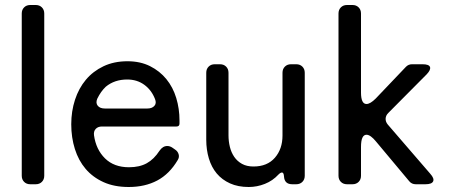

<svg xmlns="http://www.w3.org/2000/svg" viewBox="-20 -737 1801 768"><path d="M67 -34V-683Q67 -698 76.5 -707.5Q86 -717 101 -717H123Q138 -717 147.5 -707.5Q157 -698 157 -683V-34Q157 -19 147.5 -9.5Q138 0 123 0H101Q86 0 76.5 -9.5Q67 -19 67 -34Z M495 11Q437 11 394 -8.5Q351 -28 322.5 -61.5Q294 -95 279.5 -141Q265 -187 265 -240Q265 -292 280 -338Q295 -384 323.5 -418Q352 -452 394 -472Q436 -492 490 -492Q541 -492 580 -472.5Q619 -453 645.5 -420.5Q672 -388 685 -345Q698 -302 698 -255V-243Q698 -231 686 -231H388Q372 -231 363 -221.5Q354 -212 356 -196Q364 -139 400 -103.5Q436 -68 496 -68Q538 -68 567 -84Q596 -100 618 -134Q631 -153 649 -153Q660 -153 670 -146L680 -139Q691 -132 694.5 -120Q698 -108 691 -97Q658 -41 609 -15Q560 11 495 11ZM399 -303H570Q588 -303 597.5 -313.5Q607 -324 600 -341Q586 -377 557 -398Q528 -419 489 -419Q438 -419 403 -390Q383 -371 369 -342Q362 -325 371 -314Q380 -303 399 -303Z M975 11Q932 11 900 -3.5Q868 -18 847 -43Q826 -68 815.5 -103Q805 -138 805 -178V-446Q805 -461 814.5 -470.5Q824 -480 839 -480H860Q875 -480 884.5 -470.5Q894 -461 894 -446V-196Q894 -172 899.5 -149.5Q905 -127 917 -109.5Q929 -92 948 -81.5Q967 -71 994 -71Q1049 -71 1079.5 -106Q1110 -141 1110 -195V-446Q1110 -461 1119.5 -470.5Q1129 -480 1144 -480H1165Q1180 -480 1189.5 -470.5Q1199 -461 1199 -446V-34Q1199 -19 1189.5 -9.5Q1180 0 1165 0H1149Q1118 0 1116 -31Q1115 -47 1108 -47Q1102 -47 1094 -39Q1071 -14 1039.5 -1.5Q1008 11 975 11Z M1334 -34V-683Q1334 -698 1343.5 -707.5Q1353 -717 1368 -717H1390Q1405 -717 1414.5 -707.5Q1424 -698 1424 -683V-367Q1424 -321 1446 -321Q1461 -321 1483 -343L1604 -470Q1614 -480 1628 -480H1670Q1696 -480 1700 -469Q1704 -458 1687 -440L1533 -285Q1523 -275 1522.5 -262.5Q1522 -250 1531 -239L1701 -42Q1718 -23 1712.5 -11.5Q1707 0 1682 0H1643Q1627 0 1617 -12L1484 -171Q1462 -198 1446 -198Q1424 -198 1424 -149V-34Q1424 -19 1414.5 -9.5Q1405 0 1390 0H1368Q1353 0 1343.5 -9.5Q1334 -19 1334 -34Z"/></svg>

Font: Higure Gothic Medium
Style: Regular
Weight: 500
Designer: Yoshimichi Ohira
Foundry: Positype
Version: Version 1.000